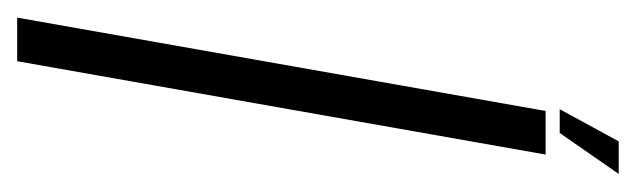

<svg xmlns="http://www.w3.org/2000/svg" viewBox="-310 -450 723 218"><g transform="rotate(90 51.0 -341.5)"><path d="M-37.5 0H12L118 -600H68.5ZM66.5 -616H93.5L140 -683H103Z"/></g></svg>

Font: Anybody UltraCondensed Light
Style: Italic
Weight: 300
Width: 1
Italic angle: -10°
Version: Version 1.113;gftools[0.9.25]